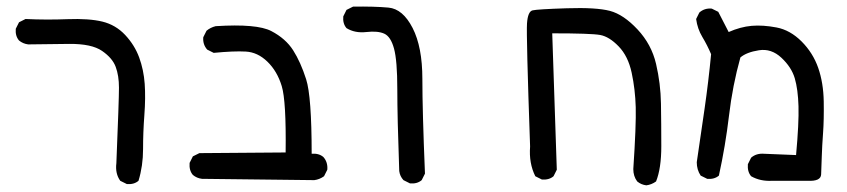

<svg xmlns="http://www.w3.org/2000/svg" viewBox="-20 -433 2540 576"><path d="M360.4 119.1 340.8 109.4Q325.2 87.9 329.1 56.6Q336.9 -133.8 336.9 -169.9Q336.9 -206.1 327.1 -232.4Q317.4 -258.8 286.1 -280.3Q254.9 -301.8 188 -301.3Q121.1 -300.8 64.5 -299.8Q48.8 -301.8 37.1 -311.5Q25.4 -325.2 27.3 -346.7L37.1 -366.2L56.6 -376Q118.2 -373 182.6 -375.5Q247.1 -377.9 287.1 -368.2Q327.1 -358.4 355.5 -328.1Q383.8 -297.9 397.5 -260.7Q411.1 -223.6 414.1 -181.6Q417 -139.6 413.1 -87.9Q409.2 -36.1 409.2 14.2Q409.2 64.5 395.5 109.4Q381.8 121.1 360.4 119.1Z M922.9 107.4 585.9 103.5Q570.3 101.6 558.6 91.8Q546.9 78.1 548.8 55.7L558.6 36.1L578.1 26.4L836.9 24.4Q838.9 -129.9 825.2 -174.8Q811.5 -219.7 782.2 -248Q752.9 -276.4 717.3 -278.3Q681.6 -280.3 621.1 -274.4L601.6 -284.2Q587.9 -299.8 589.8 -321.3L599.6 -340.8Q611.3 -350.6 627 -354.5Q751 -362.3 793.9 -339.8Q836.9 -317.4 859.4 -282.2Q881.8 -247.1 898.4 -195.3Q915 -143.6 915 28.3Q936.5 26.4 950.2 38.1Q963.9 53.7 961.9 76.2L952.1 95.7Q938.5 105.5 922.9 107.4Z M1210 117.2 1190.4 107.4Q1179.7 95.7 1177.7 80.1Q1171.9 -81.1 1171.9 -166Q1171.9 -251 1162.1 -287.1Q1152.3 -323.2 1132.8 -332Q1113.3 -340.8 1079.1 -336.9Q1044.9 -333 1019.5 -348.6Q1007.8 -362.3 1009.8 -383.8L1019.5 -403.3L1039.1 -413.1Q1102.5 -414.1 1145.5 -410.2Q1188.5 -406.2 1217.8 -349.1Q1247.1 -292 1247.1 -196.3Q1247.1 -100.6 1254.9 87.9L1245.1 107.4Q1231.4 119.1 1210 117.2Z M1918.9 123Q1903.3 121.1 1891.6 111.3Q1879.9 95.7 1879.9 74.2Q1888.7 -57.6 1887.2 -111.3Q1885.7 -165 1875 -214.8Q1864.3 -264.6 1835.9 -293.9Q1807.6 -323.2 1780.3 -328.1Q1752.9 -333 1636.7 -333L1650.4 76.2L1640.6 95.7Q1627 107.4 1605.5 105.5L1585.9 95.7Q1566.4 56.6 1570.3 6.8Q1558.6 -327.1 1561 -362.8Q1563.5 -398.4 1577.6 -401.9Q1591.8 -405.3 1680.2 -408.2Q1768.6 -411.1 1809.6 -400.4Q1850.6 -389.6 1892.6 -344.7Q1934.6 -299.8 1948.2 -241.2Q1961.9 -182.6 1962.9 -122.1Q1963.9 -61.5 1963.9 5.4Q1963.9 72.3 1948.2 111.3Q1934.6 121.1 1918.9 123Z M2295.9 109.4Q2260.7 111.3 2233.4 95.7Q2221.7 82 2223.6 59.6L2233.4 40Q2249 26.4 2272.5 28.3L2368.2 32.2Q2377 -63.5 2375.5 -114.3Q2374 -165 2364.3 -198.2Q2354.5 -231.4 2324.2 -259.8Q2293.9 -288.1 2256.8 -282.2Q2219.7 -276.4 2201.2 -260.7Q2177.7 -176.8 2167 -85.9Q2156.2 4.9 2136.7 93.8Q2123 105.5 2101.6 103.5L2082 93.8Q2070.3 76.2 2070.3 53.7Q2082 -26.4 2093.8 -107.4Q2105.5 -188.5 2113.3 -270.5Q2101.6 -297.9 2086.9 -322.3Q2072.3 -346.7 2068.4 -376L2078.1 -395.5Q2093.8 -409.2 2115.2 -407.2L2134.8 -397.5L2166 -336.9Q2201.2 -352.5 2234.9 -355.5Q2268.6 -358.4 2309.6 -350.6Q2350.6 -342.8 2384.8 -308.6Q2418.9 -274.4 2434.6 -229.5Q2450.2 -184.6 2451.2 -128.9Q2452.1 -73.2 2449.2 -34.2Q2446.3 4.9 2445.3 37.1Q2444.3 69.3 2443.4 90.3Q2442.4 111.3 2403.3 109.4Z"/></svg>

Font: JasonHandwriting2
Style: Regular
Weight: 400
Version: Version 1.05.10